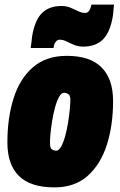

<svg xmlns="http://www.w3.org/2000/svg" viewBox="-20 -803 520 832"><path d="M216 9Q112 9 62 -40.5Q12 -90 12 -186Q12 -291 38.5 -376Q65 -461 122 -511Q179 -561 270 -561Q370 -561 420 -511Q470 -461 470 -365Q470 -260 443 -175.5Q416 -91 360 -41Q304 9 216 9ZM224 -150Q235 -150 245 -168Q255 -186 262.5 -213.5Q270 -241 275 -272Q280 -303 282.5 -330Q285 -357 285 -373Q284 -390 275.5 -395.5Q267 -401 257 -401Q246 -401 236 -383Q226 -365 218.5 -337.5Q211 -310 206 -279Q201 -248 198.5 -221Q196 -194 197 -178Q197 -161 205.5 -155.5Q214 -150 224 -150ZM113 -595Q115 -609 116.5 -621.5Q118 -634 119 -645Q131 -716 162 -746.5Q193 -777 246 -777Q268 -777 286 -769.5Q304 -762 319 -754.5Q334 -747 349 -747Q360 -747 366.5 -757Q373 -767 375 -778Q375 -778 375.5 -780.5Q376 -783 376 -783H474Q473 -769 471.5 -756.5Q470 -744 469 -733Q457 -662 425.5 -631.5Q394 -601 341 -601Q319 -601 301 -608.5Q283 -616 268.5 -623.5Q254 -631 238 -631Q228 -631 221 -621Q214 -611 213 -600Q213 -600 212.5 -597.5Q212 -595 212 -595Z"/></svg>

Font: Georama SemiCondensed Black
Style: Italic
Weight: 900
Width: 4
Italic angle: -9°
Designer: Jean-Baptiste Levee
Foundry: Production Type
Version: Version 1.000